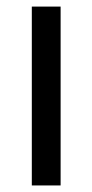

<svg xmlns="http://www.w3.org/2000/svg" viewBox="-20 -566 282 586"><path d="M77.1 0V-545.9H165V0Z"/></svg>

Font: Adwaita Sans
Style: Regular
Weight: 400
Designer: Rasmus Andersson
Foundry: rsms
Version: Version 4.001;git-9221beed3